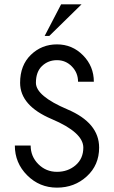

<svg xmlns="http://www.w3.org/2000/svg" viewBox="-20 -860 528 890"><path d="M244.1 9.8Q163.1 9.8 106 -47.4Q48.8 -104.5 48.8 -185.5H122.1Q122.1 -134.8 157.7 -99.1Q193.4 -63.5 244.1 -63.5Q294.9 -63.5 330.6 -94.2Q366.2 -125 366.2 -175.8Q366.2 -246.1 219.7 -308.1Q73.2 -370.1 73.2 -476.1Q73.2 -557.6 123.3 -606Q173.3 -654.3 244.1 -654.3Q314.9 -654.3 365 -603.5Q415 -552.7 415 -481H341.8Q341.8 -522.5 313.2 -551.8Q284.7 -581.1 244.1 -581.1Q203.6 -581.1 175 -554.2Q146.5 -527.3 146.5 -476.1Q146.5 -415 293 -352.8Q439.5 -290.5 439.5 -175.8Q439.5 -94.7 382.3 -42.5Q325.2 9.8 244.1 9.8ZM208.5 -693.4H187L263.2 -839.8H357.9Z"/></svg>

Font: Catrinity
Style: Regular
Weight: 400
Designer: Alexander Lange
Foundry: High-Logic / Made with FontCreator
Version: Version 2.090;May 20, 2024;FontCreator 15.0.0.2974 64-bit